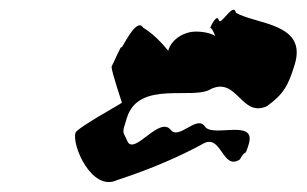

<svg xmlns="http://www.w3.org/2000/svg" viewBox="-20 -628 621 389"><path d="M133 -359C125 -334 166 -239 217 -263C290 -287 346 -312 390 -336C429 -360 430 -281 466 -305C479 -329 475 -306 484 -336C500 -389 410 -348 395 -372C378 -396 342 -342 325 -366C302 -391 254 -316 239 -340C229 -364 226 -354 237 -389C261 -467 372 -424 408 -448C461 -472 469 -389 521 -413C554 -437 564 -454 577 -497C603 -581 501 -578 458 -602C453 -626 426 -572 423 -588C420 -599 409 -580 406 -572C408 -572 413 -564 416 -555C409 -560 394 -564 377 -564C353 -564 328 -549 321 -526V-525C308 -541 290 -560 270 -572C256 -595 226 -526 226 -532C228 -542 207 -494 206 -493C206 -482 227 -421 227 -420C226 -418 136 -369 133 -359ZM206 -494C206 -494 206 -493 206 -493C206 -493 206 -494 206 -494ZM405 -570C405 -571 405 -572 406 -572C404 -569 405 -570 405 -570Z"/></svg>

Font: Alpina
Style: Obl
Weight: 400
Version: Version 0.9